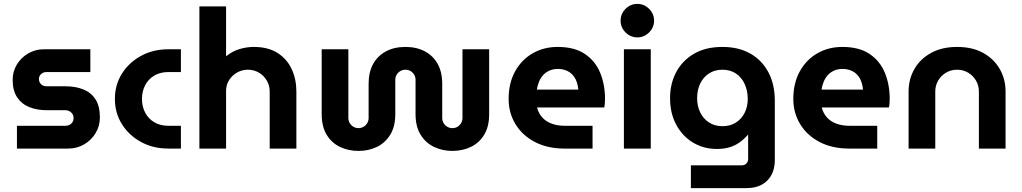

<svg xmlns="http://www.w3.org/2000/svg" viewBox="-20 -763 5249 986"><path d="M67 0V-117H316Q328 -117 337.5 -122Q347 -127 352.5 -136Q358 -145 358 -156Q358 -168 352.5 -177Q347 -186 337.5 -191.5Q328 -197 316 -197H220Q171 -197 131.5 -212.5Q92 -228 68.5 -262.5Q45 -297 45 -353Q45 -396 66.5 -431.5Q88 -467 124.5 -488.5Q161 -510 205 -510H444V-393H218Q203 -393 191.5 -383Q180 -373 180 -357Q180 -341 191 -330.5Q202 -320 218 -320H314Q369 -320 409 -303.5Q449 -287 471 -252Q493 -217 493 -160Q493 -116 471 -79.5Q449 -43 412 -21.5Q375 0 329 0Z M845 0Q766 0 704 -34Q642 -68 606 -125.5Q570 -183 570 -255Q570 -327 606 -384.5Q642 -442 704 -476Q766 -510 845 -510H909V-393H845Q803 -393 772.5 -375Q742 -357 725.5 -325.5Q709 -294 709 -255Q709 -216 725.5 -184.5Q742 -153 772.5 -135Q803 -117 845 -117H909V0Z M1004 0V-730H1141V-474Q1173 -500 1210 -511Q1247 -522 1283 -522Q1357 -522 1405.5 -491Q1454 -460 1478 -408Q1502 -356 1502 -293V0H1365V-293Q1365 -324 1350 -349.5Q1335 -375 1309.5 -390Q1284 -405 1253 -405Q1223 -405 1197.5 -390.5Q1172 -376 1156.5 -351.5Q1141 -327 1141 -297V0Z M1821 12Q1769 12 1726 -8.5Q1683 -29 1657.5 -71Q1632 -113 1632 -177V-510H1769V-157Q1769 -143 1776 -131Q1783 -119 1795 -112Q1807 -105 1821 -105Q1835 -105 1847 -112Q1859 -119 1866 -131Q1873 -143 1873 -157V-333Q1873 -393 1896.5 -435Q1920 -477 1962.5 -499.5Q2005 -522 2062 -522Q2119 -522 2161.5 -499.5Q2204 -477 2227.5 -435Q2251 -393 2251 -333V-157Q2251 -143 2258 -131Q2265 -119 2277 -112Q2289 -105 2303 -105Q2318 -105 2329.5 -112Q2341 -119 2348 -131Q2355 -143 2355 -157V-510H2492V-177Q2492 -113 2466.5 -71Q2441 -29 2398 -8.5Q2355 12 2303 12Q2252 12 2209 -8.5Q2166 -29 2140 -71Q2114 -113 2114 -177V-353Q2114 -368 2107 -379.5Q2100 -391 2088.5 -398Q2077 -405 2062 -405Q2048 -405 2036 -398Q2024 -391 2017 -379.5Q2010 -368 2010 -353V-177Q2010 -113 1984 -71Q1958 -29 1915.5 -8.5Q1873 12 1821 12Z M2879 0Q2792 0 2727.5 -33.5Q2663 -67 2627.5 -125Q2592 -183 2592 -255Q2592 -336 2625 -396Q2658 -456 2715 -489Q2772 -522 2844 -522Q2930 -522 2983.5 -486Q3037 -450 3062 -389.5Q3087 -329 3087 -255Q3087 -245 3086 -231.5Q3085 -218 3083 -211H2738Q2746 -180 2765.5 -159Q2785 -138 2814.5 -127.5Q2844 -117 2881 -117H3023V0ZM2737 -303H2950Q2948 -322 2943 -338.5Q2938 -355 2929 -368Q2920 -381 2908 -390Q2896 -399 2880 -404Q2864 -409 2845 -409Q2820 -409 2800.5 -400Q2781 -391 2768 -376Q2755 -361 2747.5 -342Q2740 -323 2737 -303Z M3184 0V-510H3322V0ZM3253 -571Q3218 -571 3192.5 -596.5Q3167 -622 3167 -657Q3167 -692 3192.5 -717.5Q3218 -743 3253 -743Q3288 -743 3313.5 -717.5Q3339 -692 3339 -657Q3339 -622 3313.5 -596.5Q3288 -571 3253 -571Z M3528 203V86H3790Q3804 86 3813 76.5Q3822 67 3822 54V-71H3821Q3798 -45 3774 -29Q3750 -13 3722.5 -5.5Q3695 2 3662 2Q3594 2 3539.5 -30.5Q3485 -63 3453 -122Q3421 -181 3421 -259Q3421 -333 3452.5 -392.5Q3484 -452 3544 -487Q3604 -522 3690 -522Q3773 -522 3833 -488Q3893 -454 3926 -392Q3959 -330 3959 -245V58Q3959 125 3920.5 164Q3882 203 3814 203ZM3690 -115Q3731 -115 3760 -134Q3789 -153 3804.5 -184.5Q3820 -216 3820 -255Q3820 -297 3804.5 -331Q3789 -365 3760 -385Q3731 -405 3690 -405Q3650 -405 3620.5 -385.5Q3591 -366 3575.5 -333Q3560 -300 3560 -259Q3560 -219 3575.5 -186.5Q3591 -154 3620.5 -134.5Q3650 -115 3690 -115Z M4341 0Q4254 0 4189.5 -33.5Q4125 -67 4089.5 -125Q4054 -183 4054 -255Q4054 -336 4087 -396Q4120 -456 4177 -489Q4234 -522 4306 -522Q4392 -522 4445.5 -486Q4499 -450 4524 -389.5Q4549 -329 4549 -255Q4549 -245 4548 -231.5Q4547 -218 4545 -211H4200Q4208 -180 4227.5 -159Q4247 -138 4276.5 -127.5Q4306 -117 4343 -117H4485V0ZM4199 -303H4412Q4410 -322 4405 -338.5Q4400 -355 4391 -368Q4382 -381 4370 -390Q4358 -399 4342 -404Q4326 -409 4307 -409Q4282 -409 4262.5 -400Q4243 -391 4230 -376Q4217 -361 4209.5 -342Q4202 -323 4199 -303Z M4646 0V-293Q4646 -356 4675.5 -408Q4705 -460 4761 -491Q4817 -522 4895 -522Q4974 -522 5029.5 -491Q5085 -460 5114.5 -408Q5144 -356 5144 -293V0H5007V-293Q5007 -324 4992 -349.5Q4977 -375 4951.5 -390Q4926 -405 4895 -405Q4864 -405 4838.5 -390Q4813 -375 4798 -349.5Q4783 -324 4783 -293V0Z"/></svg>

Font: MuseoModerno Thin SemiBold
Style: Regular
Weight: 600
Version: Version 1.003